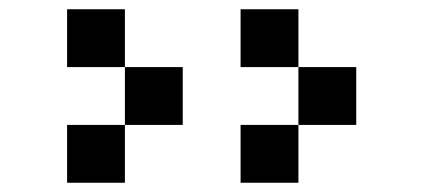

<svg xmlns="http://www.w3.org/2000/svg" viewBox="-20 -519 915 415"><path d="M500 -124V-249H625V-374H500V-499H625V-374H750V-249H625V-124ZM125 -124V-249H250V-374H125V-499H250V-374H375V-249H250V-124Z"/></svg>

Font: Silkscreen
Style: Regular
Weight: 400
Designer: Jason Kottke
Foundry: Jason Kottke
Version: Version 1.001; ttfautohint (v1.8.4.7-5d5b)